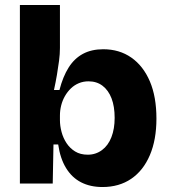

<svg xmlns="http://www.w3.org/2000/svg" viewBox="-20 -738 682 772"><path d="M392 14Q343 14 306 -5Q269 -24 245.5 -62.5Q222 -101 214 -157H195L192 0H60V-253V-718H221V-545Q221 -521 217.5 -494Q214 -467 209 -437.5Q204 -408 197 -376H219Q233 -430 256 -466.5Q279 -503 313.5 -521.5Q348 -540 395 -540Q460 -540 508 -506.5Q556 -473 582.5 -411Q609 -349 609 -261Q609 -176 582.5 -114Q556 -52 507.5 -19Q459 14 392 14ZM333 -116Q365 -116 390 -134.5Q415 -153 428 -186.5Q441 -220 441 -264Q441 -310 428.5 -342.5Q416 -375 392.5 -393Q369 -411 336 -411Q315 -411 297 -403.5Q279 -396 265 -382.5Q251 -369 241 -351.5Q231 -334 226 -314Q221 -294 221 -274V-255Q221 -232 227.5 -207.5Q234 -183 247.5 -162.5Q261 -142 282 -129Q303 -116 333 -116Z"/></svg>

Font: Bricolage Grotesque 48pt Condensed ExtraBold ExtraBold
Style: Regular
Weight: 800
Version: Version 1.000;gftools[0.9.30]